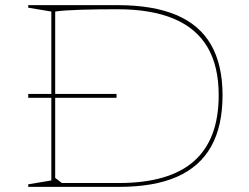

<svg xmlns="http://www.w3.org/2000/svg" viewBox="-20 -728 972 748"><path d="M90 -362H434V-347H90ZM437 -708Q576 -708 667 -669.5Q758 -631 802.5 -553Q847 -475 847 -357Q847 -237 803 -158Q759 -79 670 -39.5Q581 0 443 0H90V-10L180 -25V-683L90 -698V-708ZM437 -692Q360 -692 294 -690Q228 -688 195 -683V-35L221 -15H443Q639 -15 735.5 -100Q832 -185 832 -357Q832 -470 788.5 -544Q745 -618 657 -655Q569 -692 437 -692Z"/></svg>

Font: Kalnia SemiExpanded Thin
Style: Regular
Weight: 250
Width: 6
Designer: Frida Medrano
Foundry: Frida Medrano
Version: Version 1.105